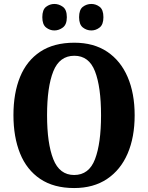

<svg xmlns="http://www.w3.org/2000/svg" viewBox="-20 -941 749 971"><path d="M355 10Q252 10 183.5 -36Q115 -82 81.5 -165Q48 -248 48 -359Q48 -470 81.5 -552Q115 -634 183.5 -679.5Q252 -725 356 -725Q454 -725 522 -679.5Q590 -634 625.5 -551.5Q661 -469 661 -358Q661 -247 625.5 -164.5Q590 -82 521.5 -36Q453 10 355 10ZM355 -56Q430 -56 460.5 -136Q491 -216 491 -358Q491 -501 460.5 -580Q430 -659 356 -659Q281 -659 249.5 -580Q218 -501 218 -358Q218 -216 249.5 -136Q281 -56 355 -56ZM442 -787Q418 -787 399 -802Q380 -817 380 -854Q380 -892 399 -906.5Q418 -921 442 -921Q465 -921 484 -906.5Q503 -892 503 -854Q503 -817 484 -802Q465 -787 442 -787ZM255 -787Q232 -787 213 -802Q194 -817 194 -854Q194 -892 213 -906.5Q232 -921 255 -921Q278 -921 298 -906.5Q318 -892 318 -854Q318 -817 298 -802Q278 -787 255 -787Z"/></svg>

Font: Noto Serif Lao Condensed ExtraBold
Style: Regular
Weight: 800
Width: 3
Designer: Monotype Design Team
Foundry: Monotype Imaging Inc.
Version: Version 2.003; ttfautohint (v1.8.4.7-5d5b)